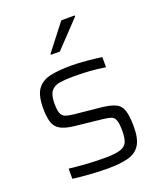

<svg xmlns="http://www.w3.org/2000/svg" viewBox="-138 -827 776 924"><g transform="rotate(-20 249.5 -365.5)"><path d="M255 8Q214 8 163 4.5Q112 1 76 -4V-56Q132 -50 171 -47.5Q210 -45 259 -45Q313 -45 339 -54Q365 -63 373 -83.5Q381 -104 381 -137Q381 -176 374.5 -193.5Q368 -211 353 -216Q338 -221 310 -224L171 -239Q126 -244 101.5 -258Q77 -272 68.5 -299.5Q60 -327 60 -371Q60 -438 83.5 -469Q107 -500 151 -509Q195 -518 256 -518Q293 -518 336.5 -514Q380 -510 412 -505V-453Q370 -460 331.5 -462.5Q293 -465 248 -465Q208 -465 179 -460.5Q150 -456 134.5 -437Q119 -418 119 -375Q119 -341 125 -324.5Q131 -308 146 -302Q161 -296 189 -293L329 -279Q371 -274 395.5 -263Q420 -252 430 -223.5Q440 -195 440 -138Q440 -77 420 -45.5Q400 -14 359 -3Q318 8 255 8ZM183 -600V-605L287 -739H356V-734L229 -600Z"/></g></svg>

Font: Saira Light
Style: Regular
Weight: 300
Designer: Hector Gatti with collaboration of the Omnibus-Type team
Foundry: Omnibus-Type
Version: Version 1.100; ttfautohint (v1.8.3)